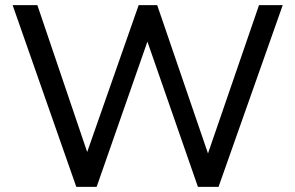

<svg xmlns="http://www.w3.org/2000/svg" viewBox="-20 -725 1144 745"><path d="M276 0 29 -705H125L336 -83H300L518 -705H590L803 -83H771L985 -705H1077L828 0H748L541 -595H563L355 0Z"/></svg>

Font: Nunito Sans 12pt Medium
Style: Regular
Weight: 500
Designer: Vernon Adams
Foundry: Vernon Adams
Version: Version 3.101;gftools[0.9.27]